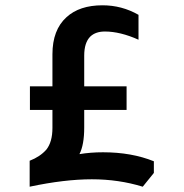

<svg xmlns="http://www.w3.org/2000/svg" viewBox="-20 -705 693 725"><path d="M178 -500Q178 -592 231 -640Q280 -685 367 -685Q440 -685 503 -649V-555Q434 -586 376 -586Q341 -586 321 -567Q298 -544 298 -495V-379H458V-290H298V-223Q298 -158 280 -123Q322 -130 369 -130Q477 -130 561 -96V-52L519 0Q428 -28 327 -28Q224 -28 92 0V-98Q131 -113 155 -140Q178 -169 178 -222V-290H93V-379H178Z"/></svg>

Font: Almarai Bold
Style: Regular
Weight: 700
Designer: Boutros International 2019
Foundry: Created by Boutros International 2019
Version: Version 1.10